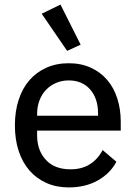

<svg xmlns="http://www.w3.org/2000/svg" viewBox="-20 -806 592 838"><path d="M280 12Q226 12 182.5 -7.5Q139 -27 108.5 -62Q78 -97 61.5 -147Q45 -197 45 -259Q45 -320 61.5 -370.5Q78 -421 108.5 -456Q139 -491 182.5 -510.5Q226 -530 280 -530Q334 -530 376.5 -510.5Q419 -491 448 -457Q477 -423 492 -376Q507 -329 507 -275V-236H142V-215Q142 -150 180 -108.5Q218 -67 288 -67Q337 -67 372 -89Q407 -111 428 -151L488 -100Q461 -49 407 -18.5Q353 12 280 12ZM280 -455Q250 -455 224.5 -444Q199 -433 180.5 -413.5Q162 -394 152 -367Q142 -340 142 -308V-301H408V-311Q408 -376 373.5 -415.5Q339 -455 280 -455ZM162 -746 244 -786 332 -611 273 -584Z"/></svg>

Font: IBM Plex Sans Thai Text
Style: Regular
Weight: 450
Designer: Mike Abbink, Paul van der Laan, Pieter van Rosmalen, Ben Mitchell, Mark Frömberg
Foundry: Bold Monday
Version: Version 1.1